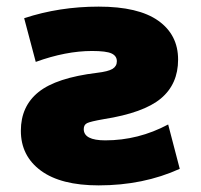

<svg xmlns="http://www.w3.org/2000/svg" viewBox="-20 -550 606 580"><path d="M88 -363 53 -495Q159 -530 278 -530Q398 -530 458 -487.5Q518 -445 518 -370Q518 -296 466 -252.5Q414 -209 293 -190Q253 -183 243 -178Q233 -173 233 -160Q233 -126 298 -126Q398 -126 488 -174L523 -40Q413 10 278 10Q164 10 103.5 -34.5Q43 -79 43 -155Q43 -229 96.5 -272Q150 -315 273 -330Q307 -334 320 -342Q333 -350 333 -365Q333 -381 317 -388.5Q301 -396 258 -396Q179 -396 88 -363Z"/></svg>

Font: M PLUS 1p Black
Style: Regular
Weight: 900
Version: Version 1.061